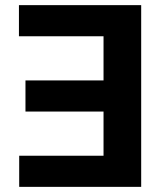

<svg xmlns="http://www.w3.org/2000/svg" viewBox="-20 -727 629 747"><path d="M529.3 0H54.7V-121.1H382.8V-293H79.1V-414.1H382.8V-585.9H53.7V-707H529.3Z"/></svg>

Font: Pretendard GOV
Style: Bold
Weight: 700
Designer: Base glyphs from Inter by Rasmus Andersson; Hangeul glyphs from Noto Sans CJK(Source Han Sans) by Jang Soo-young and Kan
Foundry: Kil Hyung-jin
Version: Version 1.309